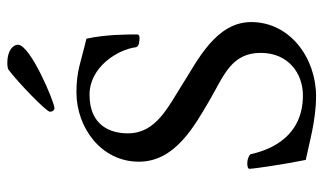

<svg xmlns="http://www.w3.org/2000/svg" viewBox="-201 -680 891 529"><g transform="rotate(-90 244.5 -415.5)"><path d="M201.2 -723.6C201.2 -714.8 207 -710.9 210.9 -710.9C227.5 -710.9 385.7 -777.3 385.7 -811.5C385.7 -823.2 373 -840.8 335 -840.8C327.1 -840.8 321.3 -839.8 317.4 -837.9C283.2 -812.5 201.2 -733.4 201.2 -723.6ZM254.9 -650.4C157.2 -650.4 63.5 -582 63.5 -478.5C63.5 -379.9 158.2 -327.1 233.4 -283.2C300.8 -244.1 363.3 -223.6 363.3 -142.6C363.3 -66.4 306.6 -26.4 246.1 -26.4C117.2 -26.4 90.8 -141.6 84 -170.9C81.1 -174.8 70.3 -179.7 59.6 -179.7C52.7 -179.7 43.9 -178.7 43.9 -173.8C43.9 -162.1 56.6 -76.2 68.4 -18.6C116.2 -8.8 177.7 9.8 244.1 9.8C348.6 9.8 448.2 -61.5 448.2 -168.9C448.2 -265.6 342.8 -316.4 278.3 -357.4C213.9 -398.4 141.6 -430.7 141.6 -508.8C141.6 -555.7 162.1 -614.3 248 -614.3C325.2 -614.3 373 -535.2 378.9 -486.3C380.9 -476.6 400.4 -476.6 404.3 -476.6C407.2 -476.6 414.1 -476.6 414.1 -483.4C414.1 -509.8 414.1 -571.3 402.3 -623C337.9 -637.7 315.4 -650.4 254.9 -650.4Z"/></g></svg>

Font: Crimson
Style: Roman
Weight: 400
Version: Version 0.2